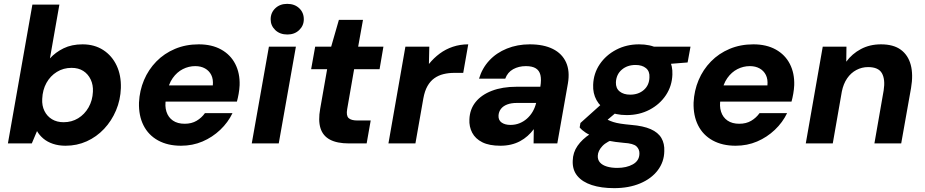

<svg xmlns="http://www.w3.org/2000/svg" viewBox="-20 -744 4799 996"><path d="M320 12Q284 12 254.5 2Q225 -8 204.5 -25.5Q184 -43 172 -64L145 0H21L148 -720H288L239 -441Q268 -473 310 -493.5Q352 -514 408 -514Q470 -514 515.5 -484.5Q561 -455 585 -404Q609 -353 607 -287Q605 -226 582 -171.5Q559 -117 520 -75.5Q481 -34 430 -11Q379 12 320 12ZM310 -110Q352 -110 385.5 -130.5Q419 -151 439.5 -187Q460 -223 462 -268Q464 -303 450.5 -331.5Q437 -360 412 -376Q387 -392 351 -392Q309 -392 275 -371Q241 -350 221 -314Q201 -278 199 -231Q197 -196 210.5 -168.5Q224 -141 249.5 -125.5Q275 -110 310 -110Z M919 12Q850 12 800 -15.5Q750 -43 724.5 -93.5Q699 -144 701 -212Q704 -274 727 -328.5Q750 -383 791 -425Q832 -467 888 -490.5Q944 -514 1011 -514Q1079 -514 1127.5 -487Q1176 -460 1200.5 -412Q1225 -364 1223 -302Q1222 -280 1218 -257.5Q1214 -235 1209 -217H800L815 -301H1084Q1087 -333 1076 -355Q1065 -377 1043.5 -389Q1022 -401 993 -401Q959 -401 928.5 -385.5Q898 -370 876 -339Q854 -308 846 -260L841 -231Q834 -194 843.5 -164.5Q853 -135 877 -118.5Q901 -102 938 -102Q974 -102 1000 -117.5Q1026 -133 1043 -157H1186Q1163 -109 1122.5 -70.5Q1082 -32 1030.5 -10Q979 12 919 12Z M1286 0 1375 -502H1515L1426 0ZM1471 -565Q1432 -565 1408 -588Q1384 -611 1384 -644Q1384 -678 1408 -701Q1432 -724 1470 -724Q1508 -724 1532 -701.5Q1556 -679 1556 -644Q1556 -611 1532 -588Q1508 -565 1471 -565Z M1790 0Q1729 0 1692 -19.5Q1655 -39 1642.5 -79Q1630 -119 1641 -180L1677 -385H1594L1615 -502H1698L1738 -641H1863L1838 -502H1969L1949 -385H1817L1781 -178Q1775 -144 1788.5 -131.5Q1802 -119 1833 -119H1903L1882 0Z M1995 0 2083 -502H2207L2205 -412Q2230 -443 2261 -466Q2292 -489 2329.5 -501.5Q2367 -514 2409 -514L2383 -366H2337Q2307 -366 2280.5 -359.5Q2254 -353 2233 -338Q2212 -323 2197.5 -297.5Q2183 -272 2176 -233L2135 0Z M2576 12Q2518 12 2482 -6Q2446 -24 2429.5 -55.5Q2413 -87 2415 -125Q2417 -177 2447 -214.5Q2477 -252 2531.5 -273Q2586 -294 2660 -294H2783Q2789 -331 2783.5 -354.5Q2778 -378 2759.5 -389.5Q2741 -401 2708 -401Q2671 -401 2642 -385Q2613 -369 2601 -336H2465Q2481 -390 2518 -430Q2555 -470 2609.5 -492Q2664 -514 2728 -514Q2800 -514 2848 -490Q2896 -466 2916.5 -420.5Q2937 -375 2926 -311L2871 0H2748L2749 -74Q2735 -55 2717 -39Q2699 -23 2677.5 -11.5Q2656 0 2630.5 6Q2605 12 2576 12ZM2628 -96Q2653 -96 2674.5 -104.5Q2696 -113 2713.5 -128.5Q2731 -144 2743 -164.5Q2755 -185 2761 -209V-210H2661Q2632 -210 2611 -202Q2590 -194 2578.5 -179Q2567 -164 2566 -144Q2565 -120 2582.5 -108Q2600 -96 2628 -96Z M3166 232Q3099 232 3050 216Q3001 200 2975 168.5Q2949 137 2951 90Q2952 47 2976 12.5Q3000 -22 3042 -49.5Q3084 -77 3141 -96L3179 -27Q3128 -11 3105 13.5Q3082 38 3081 64Q3080 85 3092.5 99Q3105 113 3128.5 120Q3152 127 3182 127Q3230 127 3263 108.5Q3296 90 3297 54Q3298 31 3282 15.5Q3266 0 3216 -3Q3170 -7 3133 -14.5Q3096 -22 3067 -32.5Q3038 -43 3018 -56Q2998 -69 2987 -83L2991 -106L3118 -220L3210 -189L3060 -62L3113 -134Q3124 -127 3135 -121.5Q3146 -116 3161.5 -111Q3177 -106 3199.5 -102.5Q3222 -99 3255 -96Q3317 -91 3355.5 -74Q3394 -57 3411 -28Q3428 1 3426 41Q3425 96 3392 139.5Q3359 183 3300.5 207.5Q3242 232 3166 232ZM3231 -147Q3173 -147 3133.5 -168Q3094 -189 3074.5 -224.5Q3055 -260 3057 -304Q3059 -363 3091 -410.5Q3123 -458 3176.5 -486Q3230 -514 3295 -514Q3353 -514 3392.5 -493Q3432 -472 3451 -437Q3470 -402 3468 -357Q3466 -298 3434.5 -250.5Q3403 -203 3350 -175Q3297 -147 3231 -147ZM3249 -253Q3292 -253 3320 -277.5Q3348 -302 3349 -343Q3351 -374 3331 -390.5Q3311 -407 3277 -407Q3234 -407 3205.5 -382.5Q3177 -358 3175 -317Q3174 -286 3194.5 -269.5Q3215 -253 3249 -253ZM3360 -405 3355 -502H3562L3547 -420Z M3796 12Q3727 12 3677 -15.5Q3627 -43 3601.5 -93.5Q3576 -144 3578 -212Q3581 -274 3604 -328.5Q3627 -383 3668 -425Q3709 -467 3765 -490.5Q3821 -514 3888 -514Q3956 -514 4004.5 -487Q4053 -460 4077.5 -412Q4102 -364 4100 -302Q4099 -280 4095 -257.5Q4091 -235 4086 -217H3677L3692 -301H3961Q3964 -333 3953 -355Q3942 -377 3920.5 -389Q3899 -401 3870 -401Q3836 -401 3805.5 -385.5Q3775 -370 3753 -339Q3731 -308 3723 -260L3718 -231Q3711 -194 3720.5 -164.5Q3730 -135 3754 -118.5Q3778 -102 3815 -102Q3851 -102 3877 -117.5Q3903 -133 3920 -157H4063Q4040 -109 3999.5 -70.5Q3959 -32 3907.5 -10Q3856 12 3796 12Z M4160 0 4248 -502H4371L4370 -424Q4400 -465 4446 -489.5Q4492 -514 4550 -514Q4615 -514 4653 -486Q4691 -458 4704.5 -407.5Q4718 -357 4706 -287L4655 0H4516L4564 -275Q4573 -332 4555 -364Q4537 -396 4483 -396Q4451 -396 4422.5 -381Q4394 -366 4374.5 -337.5Q4355 -309 4347 -269L4300 0Z"/></svg>

Font: DM Sans 16pt ExtraBold
Style: Italic
Weight: 800
Italic angle: -10°
Version: Version 4.004;gftools[0.9.30]